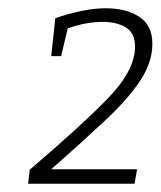

<svg xmlns="http://www.w3.org/2000/svg" viewBox="-20 -791 389 465"><path d="M48 -346 52 -380Q173 -483 240 -551.5Q307 -620 307 -678Q307 -711 285 -724.5Q263 -738 229 -738Q187 -738 144 -722L128 -655H104L114 -747Q146 -758 177.5 -764.5Q209 -771 236 -771Q285 -771 317 -750.5Q349 -730 349 -685Q349 -640 319.5 -595.5Q290 -551 235 -499.5Q180 -448 104 -381H312L306 -346Z"/></svg>

Font: Bitter Light
Style: Italic
Weight: 300
Italic angle: -9°
Designer: Sol Matas, and Bitter project Authors
Foundry: Sol Matas
Version: Version 2.001